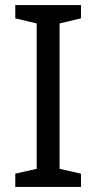

<svg xmlns="http://www.w3.org/2000/svg" viewBox="-20 -734 379 754"><path d="M298 0H40V-52L124 -71V-642L40 -662V-714H298V-662L214 -642V-71L298 -52Z"/></svg>

Font: Noto Sans Kawi
Style: Regular
Weight: 400
Designer: Fadhl Haqq
Version: Version 1.000